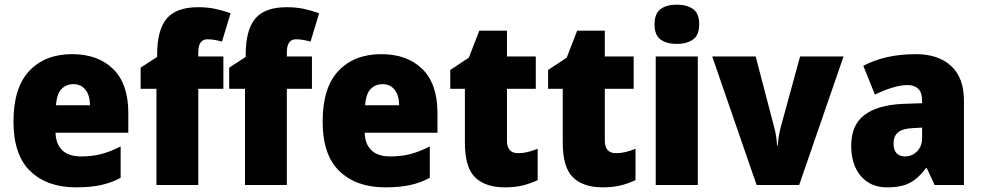

<svg xmlns="http://www.w3.org/2000/svg" viewBox="-20 -889 4226 826"><path d="M290 -656Q402 -656 467 -592Q532 -528 532 -403V-318H219Q220 -270 247.5 -243Q275 -216 330 -216Q377 -216 416.5 -226.5Q456 -237 499 -259V-124Q460 -103 415 -93Q370 -83 307 -83Q183 -83 110.5 -152.5Q38 -222 38 -366Q38 -512 106 -584Q174 -656 290 -656ZM296 -527Q265 -527 244.5 -506Q224 -485 221 -436H367Q367 -478 348 -502.5Q329 -527 296 -527Z M941 -507H833V-93H653V-507H585V-598L656 -644V-653Q656 -761 697.5 -809.5Q739 -858 832 -858Q871 -858 903 -851.5Q935 -845 972 -832L935 -710Q921 -714 905 -717Q889 -720 872 -720Q833 -720 833 -663V-646H941Z M1322 -507H1214V-93H1034V-507H966V-598L1037 -644V-653Q1037 -761 1078.5 -809.5Q1120 -858 1213 -858Q1252 -858 1284 -851.5Q1316 -845 1353 -832L1316 -710Q1302 -714 1286 -717Q1270 -720 1253 -720Q1214 -720 1214 -663V-646H1322Z M1620 -656Q1732 -656 1797 -592Q1862 -528 1862 -403V-318H1549Q1550 -270 1577.5 -243Q1605 -216 1660 -216Q1707 -216 1746.5 -226.5Q1786 -237 1829 -259V-124Q1790 -103 1745 -93Q1700 -83 1637 -83Q1513 -83 1440.5 -152.5Q1368 -222 1368 -366Q1368 -512 1436 -584Q1504 -656 1620 -656ZM1626 -527Q1595 -527 1574.5 -506Q1554 -485 1551 -436H1697Q1697 -478 1678 -502.5Q1659 -527 1626 -527Z M2209 -230Q2230 -230 2250.5 -235Q2271 -240 2293 -249V-114Q2263 -100 2230 -91.5Q2197 -83 2151 -83Q2069 -83 2024.5 -125.5Q1980 -168 1980 -275V-507H1917V-588L1997 -641L2042 -757H2161V-646H2285V-507H2161V-284Q2161 -230 2209 -230Z M2630 -230Q2651 -230 2671.5 -235Q2692 -240 2714 -249V-114Q2684 -100 2651 -91.5Q2618 -83 2572 -83Q2490 -83 2445.5 -125.5Q2401 -168 2401 -275V-507H2338V-588L2418 -641L2463 -757H2582V-646H2706V-507H2582V-284Q2582 -230 2630 -230Z M2892 -869Q2934 -869 2961 -850.5Q2988 -832 2988 -784Q2988 -737 2960.5 -718.5Q2933 -700 2892 -700Q2849 -700 2822.5 -718.5Q2796 -737 2796 -784Q2796 -832 2822.5 -850.5Q2849 -869 2892 -869ZM2982 -646V-93H2801V-646Z M3235 -93 3044 -646H3231L3311 -340Q3315 -327 3318.5 -305.5Q3322 -284 3323 -263H3326Q3327 -283 3330.5 -303Q3334 -323 3338 -339L3422 -646H3609L3418 -93Z M3920 -656Q4017 -656 4072 -605Q4127 -554 4127 -456V-93H4001L3967 -166H3964Q3932 -123 3895.5 -103Q3859 -83 3796 -83Q3725 -83 3683.5 -131.5Q3642 -180 3642 -262Q3642 -351 3698.5 -394Q3755 -437 3862 -442L3947 -445V-455Q3947 -491 3930.5 -507Q3914 -523 3885 -523Q3855 -523 3819 -512Q3783 -501 3744 -482L3694 -606Q3739 -630 3795.5 -643Q3852 -656 3920 -656ZM3909 -338Q3863 -336 3843.5 -319.5Q3824 -303 3824 -272Q3824 -243 3837.5 -229.5Q3851 -216 3873 -216Q3904 -216 3925.5 -238Q3947 -260 3947 -295V-340Z"/></svg>

Font: Noto Sans Telugu UI SemiCondensed Black
Style: Regular
Weight: 900
Width: 4
Designer: Jelle Bosma - Monotype Design Team
Foundry: Monotype Imaging Inc.
Version: Version 2.005; ttfautohint (v1.8.4.7-5d5b)